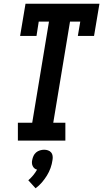

<svg xmlns="http://www.w3.org/2000/svg" viewBox="-20 -755 554 1031"><path d="M76 0V-96H153L243 -639H188L176 -562H88L117 -735H514L485 -562H398L411 -639H356L266 -96H331V0ZM171 256 132 213Q146 201 158 186.5Q170 172 179 156Q171 154 165 149Q159 144 155.5 136.5Q152 129 151.5 120.5Q151 112 153 104Q155 93 160 82Q165 71 174 63.5Q183 56 194.5 52.5Q206 49 217 49Q228 49 238 52.5Q248 56 254.5 63.5Q261 71 262.5 82Q264 93 262 104Q259 126 251.5 147Q244 168 232 187.5Q220 207 205 224.5Q190 242 171 256Z"/></svg>

Font: Iosevka Slab
Style: Bold Italic
Weight: 700
Italic angle: -9°
Monospace: yes
Designer: Belleve Invis
Foundry: Belleve Invis
Version: Version 11.1.0; ttfautohint (v1.8.3)